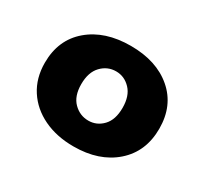

<svg xmlns="http://www.w3.org/2000/svg" viewBox="-87 -828 637 600"><g transform="rotate(30 231.5 -528.0)"><path d="M25 -529Q25 -612 82 -660.5Q139 -709 232 -709Q325 -709 381.5 -660.5Q438 -612 438 -529Q438 -446 381.5 -396.5Q325 -347 233 -347Q172 -347 125 -369.5Q78 -392 51.5 -433Q25 -474 25 -529ZM306 -528Q306 -571 284 -594Q262 -617 232 -617Q201 -617 179 -594Q157 -571 157 -528Q157 -485 179.5 -462.5Q202 -440 233 -440Q263 -440 284.5 -462.5Q306 -485 306 -528Z"/></g></svg>

Font: MSTAGE
Style: Bold
Weight: 700
Designer: Ninad Kale (Devanagari), Jonny Pinhorn (Latin)
Foundry: Indian Type Foundry
Version: 4.004